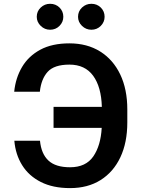

<svg xmlns="http://www.w3.org/2000/svg" viewBox="-20 -961 730 991"><path d="M54 -234.7H186.4Q192.8 -167.3 229.8 -132.5Q266.7 -97.7 341.6 -97.7Q422.9 -97.7 461.5 -153.6Q500 -209.5 505 -301.1H256.4V-409.4H505.7Q502.8 -512.4 460.8 -570Q418.7 -627.5 338.4 -627.5Q259.9 -627.5 226.2 -590.4Q192.5 -553.3 185.7 -487.6H53.3Q60.4 -558.6 93.8 -615.1Q127.1 -671.5 188 -704.4Q248.9 -737.2 338.4 -737.2Q429.7 -737.2 496.8 -695.3Q563.9 -653.4 600.5 -576.9Q637.1 -500.4 637.1 -396.3V-328.8Q637.1 -225.1 601.2 -149.1Q565.3 -73.2 499.1 -31.6Q432.9 9.9 341.6 9.9Q253.2 9.9 191.1 -21.5Q128.9 -52.9 94.5 -108.1Q60 -163.4 54 -234.7ZM238.6 -807.5Q210.6 -807.5 190.2 -827.4Q169.7 -847.3 169.7 -874.3Q169.7 -902.7 190.2 -922.1Q210.6 -941.4 238.6 -941.4Q267.4 -941.4 287.1 -922.1Q306.8 -902.7 306.8 -874.3Q306.8 -847.3 287.1 -827.4Q267.4 -807.5 238.6 -807.5ZM451.7 -807.5Q423.7 -807.5 403.2 -827.4Q382.8 -847.3 382.8 -874.3Q382.8 -902.7 403.2 -922.1Q423.7 -941.4 451.7 -941.4Q480.5 -941.4 500.2 -922.1Q519.9 -902.7 519.9 -874.3Q519.9 -847.3 500.2 -827.4Q480.5 -807.5 451.7 -807.5Z"/></svg>

Font: Inter Zeller Semi Bold
Style: Regular
Weight: 600
Designer: Rasmus Andersson; Joe Bland
Foundry: zeller
Version: Version 3.015;git-dec3a8cb1